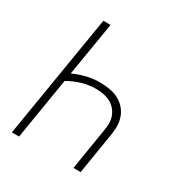

<svg xmlns="http://www.w3.org/2000/svg" viewBox="-171 -863 942 991"><g transform="rotate(30 300.0 -367.5)"><path d="M39 0 160 -735H203L150 -415Q187 -432 225.5 -441.5Q264 -451 302 -451Q333 -451 363 -446Q393 -441 418 -427.5Q443 -414 461 -392Q479 -370 487 -342Q495 -314 493 -283.5Q491 -253 485 -222L449 0H406L443 -228Q448 -253 450 -277Q452 -301 446 -323Q440 -345 426 -363Q412 -381 392.5 -392Q373 -403 350 -407.5Q327 -412 303 -412Q262 -412 221 -400Q180 -388 142 -366L82 0Z"/></g></svg>

Font: Iosevka XLt Ex Obl
Style: Regular
Weight: 200
Width: 7
Italic angle: -9°
Monospace: yes
Designer: Belleve Invis
Foundry: Belleve Invis
Version: Version 32.5.0; ttfautohint (v1.8.4)